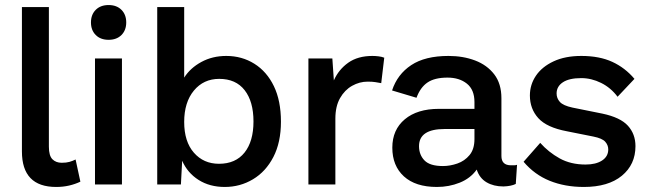

<svg xmlns="http://www.w3.org/2000/svg" viewBox="-20 -732 2565 762"><path d="M174 -704V-150Q174 -114 188 -100Q202 -86 225 -86Q243 -86 255.5 -89.5Q268 -93 280 -99L299 -11Q278 -1 254 4.5Q230 10 203 10Q67 10 67 -131V-704Z M464 -500V0H357V-500ZM411 -712Q443 -712 462 -693Q481 -674 481 -643Q481 -612 462 -593Q443 -574 411 -574Q379 -574 360 -593Q341 -612 341 -643Q341 -674 360 -693Q379 -712 411 -712Z M872 10Q812 10 768 -18Q724 -46 703 -94L698 0H604V-704H711V-424Q735 -462 779 -486Q823 -510 878 -510Q940 -510 989.5 -479Q1039 -448 1067 -390Q1095 -332 1095 -249Q1095 -167 1065 -109Q1035 -51 984 -20.5Q933 10 872 10ZM849 -82Q915 -82 950.5 -126.5Q986 -171 986 -250Q986 -329 951 -374Q916 -419 850 -419Q788 -419 749.5 -372.5Q711 -326 711 -248Q711 -170 749.5 -126Q788 -82 849 -82Z M1204 0V-500H1299L1305 -413Q1324 -456 1362 -483Q1400 -510 1458 -510Q1469 -510 1482 -508.5Q1495 -507 1505 -503L1493 -402Q1482 -404 1470 -406Q1458 -408 1439 -408Q1407 -408 1377.5 -391.5Q1348 -375 1329.5 -342.5Q1311 -310 1311 -261V0Z M1863 -327Q1863 -376 1833 -400Q1803 -424 1756 -424Q1705 -424 1676.5 -404.5Q1648 -385 1633 -344L1536 -373Q1557 -437 1612 -473.5Q1667 -510 1760 -510Q1818 -510 1865.5 -492Q1913 -474 1941.5 -437Q1970 -400 1970 -342V-113Q1970 -76 2008 -76Q2014 -76 2020.5 -76Q2027 -76 2032 -78L2027 -2Q2009 7 1978 8Q1939 8 1911 -8.5Q1883 -25 1872 -59Q1847 -24 1804.5 -7Q1762 10 1714 10Q1629 10 1583 -32Q1537 -74 1537 -146Q1537 -217 1586.5 -258.5Q1636 -300 1722 -300H1863ZM1738 -73Q1766 -73 1795 -83Q1824 -93 1843.5 -116.5Q1863 -140 1863 -180V-220H1745Q1643 -220 1643 -152Q1643 -118 1664.5 -95.5Q1686 -73 1738 -73Z M2297 10Q2222 10 2161.5 -14.5Q2101 -39 2058 -90L2124 -165Q2157 -128 2201 -103.5Q2245 -79 2304 -79Q2345 -79 2369.5 -95Q2394 -111 2394 -139Q2394 -156 2382 -169.5Q2370 -183 2335 -190L2230 -211Q2150 -226 2116.5 -263Q2083 -300 2083 -353Q2083 -396 2107 -431.5Q2131 -467 2177 -488.5Q2223 -510 2287 -510Q2359 -510 2410 -486.5Q2461 -463 2498 -419L2431 -348Q2404 -384 2365.5 -403Q2327 -422 2287 -422Q2239 -422 2214 -405.5Q2189 -389 2189 -361Q2189 -342 2202 -327.5Q2215 -313 2252 -305L2371 -281Q2442 -266 2472 -233Q2502 -200 2502 -152Q2502 -79 2448 -34.5Q2394 10 2297 10Z"/></svg>

Font: Prodigy Sans Medium
Style: Regular
Weight: 500
Designer: Wei Huang
Foundry: Wei Huang
Version: Version 1.003; ttfautohint (v1.8.3)